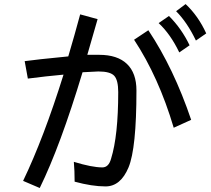

<svg xmlns="http://www.w3.org/2000/svg" viewBox="-20 -856 1040 946"><path d="M996.1 -691.4 945.3 -656.2Q902.3 -746.1 847.7 -800.8L894.5 -835.9Q957 -777.3 996.1 -691.4ZM347.7 39.1Q347.7 -15.6 343.8 -58.6Q433.6 -31.2 484.4 -31.2Q515.6 -31.2 527.3 -74.2Q562.5 -187.5 562.5 -402.3Q562.5 -460.9 543 -482.4Q523.4 -503.9 464.8 -503.9L386.7 -500Q277.3 -136.7 175.8 70.3L93.8 35.2Q195.3 -175.8 293 -488.3Q207 -480.5 117.2 -468.8L101.6 -554.7Q156.2 -562.5 316.4 -578.1Q347.7 -683.6 375 -785.2L460.9 -761.7L410.2 -585.9H468.8Q558.6 -585.9 605.5 -541Q652.3 -496.1 652.3 -410.2Q652.3 -125 613.3 -31.2Q574.2 62.5 500 62.5Q433.6 62.5 347.7 39.1ZM914.1 -632.8 863.3 -597.7Q820.3 -687.5 761.7 -742.2L812.5 -777.3Q875 -714.8 914.1 -632.8ZM921.9 -265.6 835.9 -226.6Q761.7 -476.6 640.6 -660.2L710.9 -707Q835.9 -519.5 921.9 -265.6Z"/></svg>

Font: WenQuanYi Micro Hei
Style: Regular
Weight: 400
Foundry: Ascender Corporation
Version: Version 0.2.0-beta